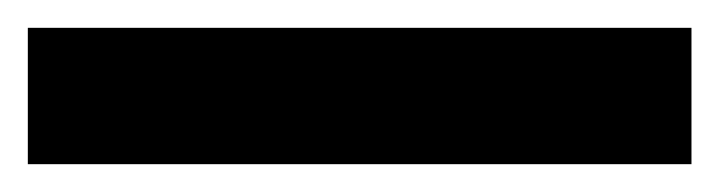

<svg xmlns="http://www.w3.org/2000/svg" viewBox="-22 -878 517 138"><path d="M475 -760H-2V-858H475Z"/></svg>

Font: Noto Sans Thai ExtCond
Style: Bold
Weight: 700
Width: 2
Designer: Monotype Design Team
Foundry: Monotype Imaging Inc.
Version: Version 2.002; ttfautohint (v1.8.4.7-5d5b)